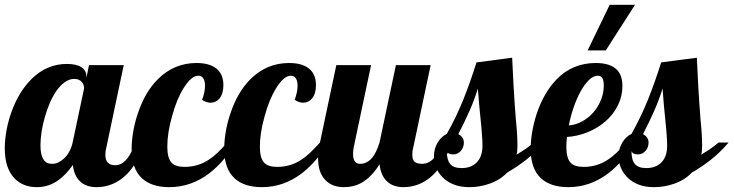

<svg xmlns="http://www.w3.org/2000/svg" viewBox="-33 -770 3041 796"><path d="M27.8 -29.8Q-13.2 -71.8 -13.2 -154.8Q-13.2 -189.9 -6.1 -229Q1 -268.1 14.6 -306.2Q45.9 -392.1 100.1 -444.8Q162.6 -504.9 244.1 -504.9Q284.7 -504.9 304.9 -491Q325.2 -477.1 325.2 -454.1V-446.8L335.9 -500H480L408.2 -160.2Q403.8 -145.5 403.8 -127.9Q403.8 -85 444.8 -85Q472.2 -85 494.6 -112.8Q513.7 -136.2 525.9 -179.2H567.9Q541 -103 502.9 -58.6Q470.7 -22 430.2 -5.9Q400.4 5.9 367.2 5.9Q324.7 5.9 299.6 -17.3Q274.4 -40.5 269 -85.9Q240.7 -45.9 209.5 -23.4Q169.4 5.9 120.1 5.9Q63 5.9 27.8 -29.8ZM232.9 -113.3Q259.3 -138.7 268.1 -179.2L315.9 -404.8Q315.9 -409.7 313.7 -416.3Q311.5 -422.9 307.6 -428.7Q295.9 -442.9 274.9 -442.9Q254.9 -442.9 236.1 -429.7Q217.3 -416.5 200.7 -393.1Q171.4 -350.6 152.3 -282.2Q143.6 -252 139.2 -222.4Q134.8 -192.9 134.8 -168.9Q134.8 -119.1 153.3 -101.6Q159.7 -94.7 167.5 -92.8Q175.3 -90.8 185.1 -90.8Q196.3 -90.8 208.7 -96.7Q221.2 -102.5 232.9 -113.3Z M555.2 -31.2Q512.7 -70.8 512.7 -152.8Q512.7 -183.6 518.8 -221.4Q524.9 -259.3 537.6 -296.9Q567.4 -388.2 622.1 -442.4Q689.5 -508.8 781.7 -508.8Q841.8 -508.8 870.6 -480Q893.1 -457 893.1 -417Q893.1 -381.8 877.4 -362.3Q862.8 -344.2 839.8 -344.2Q823.2 -344.2 804.7 -356Q816.9 -387.7 816.9 -415Q816.9 -434.1 809.8 -445.1Q802.7 -456.1 789.1 -456.1Q759.8 -456.1 728 -404.3Q699.2 -358.4 680.2 -287.6Q660.6 -218.3 660.6 -162.1Q660.6 -113.3 679.2 -94.7Q695.3 -78.1 732.9 -78.1Q787.1 -78.1 832 -107.4Q851.1 -119.6 868.7 -136.5Q886.2 -153.3 909.7 -179.2H943.8Q896.5 -99.1 835 -51.8Q759.3 5.9 668.9 5.9Q595.2 5.9 555.2 -31.2Z M939 -31.2Q896.5 -70.8 896.5 -152.8Q896.5 -183.6 902.6 -221.4Q908.7 -259.3 921.4 -296.9Q951.2 -388.2 1005.9 -442.4Q1073.2 -508.8 1165.5 -508.8Q1225.6 -508.8 1254.4 -480Q1276.9 -457 1276.9 -417Q1276.9 -381.8 1261.2 -362.3Q1246.6 -344.2 1223.6 -344.2Q1207 -344.2 1188.5 -356Q1200.7 -387.7 1200.7 -415Q1200.7 -434.1 1193.6 -445.1Q1186.5 -456.1 1172.9 -456.1Q1143.6 -456.1 1111.8 -404.3Q1083 -358.4 1064 -287.6Q1044.4 -218.3 1044.4 -162.1Q1044.4 -113.3 1063 -94.7Q1079.1 -78.1 1116.7 -78.1Q1170.9 -78.1 1215.8 -107.4Q1234.9 -119.6 1252.4 -136.5Q1270 -153.3 1293.5 -179.2H1327.6Q1280.3 -99.1 1218.8 -51.8Q1143.1 5.9 1052.7 5.9Q979 5.9 939 -31.2Z M1316.9 -22.5Q1285.6 -53.7 1285.6 -113.8Q1285.6 -142.1 1293.5 -179.2L1361.3 -500H1505.4L1433.6 -160.2Q1430.7 -145 1430.7 -131.8Q1430.7 -90.8 1460.4 -90.8Q1487.8 -90.8 1509.8 -115.7Q1527.3 -136.7 1540.5 -179.2L1608.4 -500H1752.4L1680.7 -160.2Q1676.3 -145.5 1676.3 -127.9Q1676.3 -107.4 1686 -99.1Q1695.8 -90.8 1717.3 -90.8Q1745.1 -90.8 1767.1 -115.7Q1786.6 -137.7 1798.3 -179.2H1840.3Q1813.5 -103 1775.4 -58.6Q1743.2 -22 1702.6 -5.9Q1672.9 5.9 1639.6 5.9Q1596.7 5.9 1571.3 -18.1Q1545.9 -42 1540.5 -88.9Q1506.3 -34.2 1463.4 -10.7Q1432.6 5.9 1392.6 5.9Q1344.7 5.9 1316.9 -22.5Z M1801.3 -35.6Q1783.7 -53.7 1774.9 -75.9Q1766.1 -98.1 1766.1 -122.1Q1766.1 -154.8 1782.7 -181.2Q1797.4 -204.6 1819.3 -214.8Q1858.4 -284.2 1887.2 -355.5Q1916 -426.8 1942.4 -511.2L2090.3 -530.8Q2096.2 -403.8 2101.1 -335.9Q2106 -266.1 2109.4 -233.4Q2112.3 -195.3 2112.3 -167Q2112.3 -141.6 2108.4 -128.9Q2153.3 -155.3 2180.2 -179.2H2222.2Q2186.5 -137.7 2148.7 -107.9Q2110.8 -78.1 2069.3 -54.2Q2039.6 -22.9 1994.6 -7.8Q1955.6 5.9 1912.1 5.9Q1876 5.9 1848.1 -5.1Q1820.3 -16.1 1801.3 -35.6ZM1940.4 -93.8Q1967.3 -118.2 1967.3 -166Q1967.3 -186 1964.8 -216.3L1962.4 -246.1Q1958 -284.7 1953.6 -335.4L1948.2 -402.8Q1934.1 -357.4 1914.6 -312.7Q1895 -268.1 1867.2 -213.9Q1890.1 -201.2 1890.1 -179.2Q1890.1 -159.7 1878.4 -145.5Q1865.7 -129.9 1846.2 -129.9Q1836.4 -129.9 1829.8 -132.6Q1823.2 -135.3 1819.3 -143.1Q1819.3 -106.9 1833.5 -90.1Q1847.7 -73.2 1880.4 -73.2Q1918 -73.2 1940.4 -93.8Z M2494.6 -750H2599.6L2478.5 -561H2403.3ZM2209.5 -31.2Q2167 -70.8 2167 -152.8Q2167 -183.6 2173.1 -221.2Q2179.2 -258.8 2191.4 -296.4Q2205.1 -338.4 2226.3 -376Q2247.6 -413.6 2275.9 -442.4Q2341.3 -508.8 2437 -508.8Q2498 -508.8 2525.9 -479.5Q2547.4 -456.5 2547.4 -413.1Q2547.4 -370.6 2528.8 -333.3Q2510.3 -295.9 2477.5 -267.1Q2444.8 -238.8 2403.3 -221.9Q2361.8 -205.1 2317.4 -202.1Q2314.9 -176.8 2314.9 -162.1Q2314.9 -113.3 2333.5 -94.7Q2349.6 -78.1 2387.2 -78.1Q2441.4 -78.1 2486.3 -107.4Q2505.4 -119.6 2522.9 -136.5Q2540.5 -153.3 2564 -179.2H2598.1Q2550.8 -99.1 2489.3 -51.8Q2413.6 5.9 2323.2 5.9Q2249.5 5.9 2209.5 -31.2ZM2426.3 -303.2Q2446.8 -326.7 2458.5 -355.7Q2470.2 -384.8 2470.2 -415Q2470.2 -435.1 2464.6 -445.6Q2459 -456.1 2445.3 -456.1Q2427.2 -456.1 2408.9 -438.5Q2390.6 -420.9 2373.5 -390.1Q2357.9 -361.3 2345.2 -324.7Q2332.5 -288.1 2325.2 -250Q2353 -252 2379.4 -266.1Q2405.8 -280.3 2426.3 -303.2Z M2566.9 -35.6Q2549.3 -53.7 2540.5 -75.9Q2531.7 -98.1 2531.7 -122.1Q2531.7 -154.8 2548.3 -181.2Q2563 -204.6 2585 -214.8Q2624 -284.2 2652.8 -355.5Q2681.6 -426.8 2708 -511.2L2856 -530.8Q2861.8 -403.8 2866.7 -335.9Q2871.6 -266.1 2875 -233.4Q2877.9 -195.3 2877.9 -167Q2877.9 -141.6 2874 -128.9Q2918.9 -155.3 2945.8 -179.2H2987.8Q2952.1 -137.7 2914.3 -107.9Q2876.5 -78.1 2835 -54.2Q2805.2 -22.9 2760.3 -7.8Q2721.2 5.9 2677.7 5.9Q2641.6 5.9 2613.8 -5.1Q2585.9 -16.1 2566.9 -35.6ZM2706.1 -93.8Q2732.9 -118.2 2732.9 -166Q2732.9 -186 2730.5 -216.3L2728 -246.1Q2723.6 -284.7 2719.2 -335.4L2713.9 -402.8Q2699.7 -357.4 2680.2 -312.7Q2660.6 -268.1 2632.8 -213.9Q2655.8 -201.2 2655.8 -179.2Q2655.8 -159.7 2644 -145.5Q2631.3 -129.9 2611.8 -129.9Q2602.1 -129.9 2595.5 -132.6Q2588.9 -135.3 2585 -143.1Q2585 -106.9 2599.1 -90.1Q2613.3 -73.2 2646 -73.2Q2683.6 -73.2 2706.1 -93.8Z"/></svg>

Font: Pattaya
Style: Regular
Weight: 400
Designer: Pablo Impallari / Thai characters Designed by Thanarat Vachiruckul and Suppakit Chalermlarp
Foundry: Pablo Impallari
Version: Version 2.001